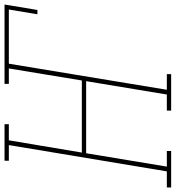

<svg xmlns="http://www.w3.org/2000/svg" viewBox="-2 -791 775 847"><g transform="rotate(-90 385.5 -367.5)"><path d="M-18 0V-19H53L169 -716H100V-735H261V-716H190L136 -394H454L507 -716H439V-735H789L765 -590H746L767 -716H528L413 -19H482V0H321V-19H392L451 -375H133L74 -19H143V0Z"/></g></svg>

Font: Iosevka Etoile Thin Oblique
Style: Regular
Weight: 100
Italic angle: -9°
Designer: Belleve Invis
Foundry: Belleve Invis
Version: Version 15.5.2; ttfautohint (v1.8.4)